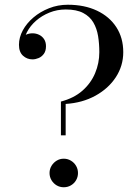

<svg xmlns="http://www.w3.org/2000/svg" viewBox="-20 -780 590 810"><path d="M237 -209V-351.5Q292 -366 327.8 -397.5Q363.5 -429 381.2 -471.2Q399 -513.5 399 -560Q399 -595.5 393.8 -627.8Q388.5 -660 373.8 -685.2Q359 -710.5 331 -725.2Q303 -740 257.5 -740Q221 -740 188.8 -727Q156.5 -714 132 -692.5Q107.5 -671 93.8 -644.5Q80 -618 80 -591H61Q61 -606 69 -617Q77 -628 90 -633.8Q103 -639.5 117 -639.5Q132 -639.5 145 -633.2Q158 -627 166 -614.8Q174 -602.5 174 -585Q174 -565 165 -552.8Q156 -540.5 142.8 -535Q129.5 -529.5 117 -529.5Q94 -529.5 77 -545Q60 -560.5 60 -591Q60 -622 76.2 -652Q92.5 -682 121 -706.2Q149.5 -730.5 186.8 -745.2Q224 -760 266 -760Q336.5 -760 389.2 -735Q442 -710 471 -665Q500 -620 500 -560Q500 -502.5 468.8 -454.5Q437.5 -406.5 382.5 -376.2Q327.5 -346 257 -341.5V-209ZM249 10Q232.5 10 219 2Q205.5 -6 197.2 -19.8Q189 -33.5 189 -50Q189 -66.5 197.2 -80.2Q205.5 -94 219 -102.2Q232.5 -110.5 249 -110.5Q265.5 -110.5 279.2 -102.2Q293 -94 301 -80.2Q309 -66.5 309 -50Q309 -33.5 301 -19.8Q293 -6 279.2 2Q265.5 10 249 10Z"/></svg>

Font: Bodoni Moda SC
Style: Regular
Weight: 400
Designer: Owen Earl
Foundry: indestructible type
Version: Version 2.005